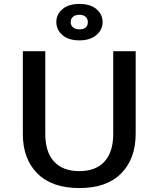

<svg xmlns="http://www.w3.org/2000/svg" viewBox="-20 -940 805 975"><path d="M383 -920Q439 -920 470 -893.5Q501 -867 501 -828Q501 -789 469.5 -762Q438 -735 383 -735Q328 -735 297 -762Q266 -789 266 -828Q266 -867 297 -893.5Q328 -920 383 -920ZM383 -791Q426 -791 426 -828Q426 -845 414.5 -855Q403 -865 383 -865Q363 -865 351 -855Q339 -845 339 -828Q339 -811 351 -801Q363 -791 383 -791ZM96 -259V-680H210V-260Q210 -168 254.5 -119.5Q299 -71 383 -71Q466 -71 510.5 -119.5Q555 -168 555 -260V-680H669V-261Q669 -134 595.5 -59.5Q522 15 383 15Q244 15 170 -59Q96 -133 96 -259Z"/></svg>

Font: Martel Sans DemiBold
Style: Regular
Weight: 600
Designer: Dan Reynolds and Mathieu Réguer
Foundry: Dan Reynolds and Mathieu Réguer
Version: Version 1.001;PS 001.001;hotconv 1.0.70;makeotf.lib2.5.58329